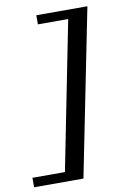

<svg xmlns="http://www.w3.org/2000/svg" viewBox="-134 -765 647 954"><g transform="rotate(-10 190.0 -288.0)"><path d="M208 131.8H-41V84H123L271 -662.1H118.2V-708H376Z"/></g></svg>

Font: Charis SIL Afr
Style: Italic
Weight: 400
Italic angle: -11°
Foundry: SIL International
Version: Version 5.000